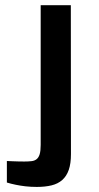

<svg xmlns="http://www.w3.org/2000/svg" viewBox="-20 -717 385 749"><path d="M6.8 -88.9Q18.1 -88.4 30.3 -87.9Q40.5 -87.4 52.2 -87.2Q64 -86.9 74.7 -86.9Q91.3 -86.9 103.3 -88.4Q115.2 -89.8 123 -96.2Q130.9 -102.5 134.8 -115.5Q138.7 -128.4 138.7 -151.9V-696.8H256.3L256.8 -116.2Q256.8 -79.1 248.3 -54.4Q239.7 -29.8 222.9 -14.9Q206.1 0 181.2 6.1Q156.2 12.2 123.5 12.2Q100.1 12.2 79.1 9.8Q58.1 7.3 42 3.9Q22.9 0 6.8 -4.9Z"/></svg>

Font: Doppio One
Style: Regular
Weight: 400
Designer: Szymon Celej
Foundry: Szymon Celej
Version: Version 1.002